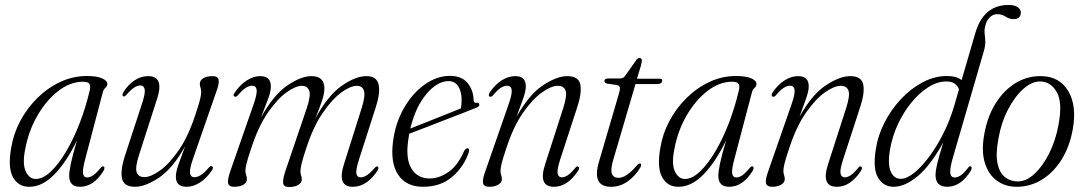

<svg xmlns="http://www.w3.org/2000/svg" viewBox="-20 -744 4365 773"><path d="M324.5 -109Q311.5 -61.5 314.2 -45.5Q317 -29.5 331 -29.5Q341.5 -29.5 354 -37.5Q366.5 -45.5 385 -68Q391.5 -76 397 -74Q404 -71 397 -56.5Q357.5 8 302 8Q258.5 8 258.5 -36.5Q258.5 -52.5 265 -84.5Q271.5 -116.5 290 -179Q246.5 -90 198.2 -41Q150 8 98 8Q53.5 8 32.2 -30.5Q11 -69 25 -148.5Q34 -205 61.5 -256.8Q89 -308.5 130.2 -349.2Q171.5 -390 222.5 -414Q273.5 -438 329.5 -438Q370 -438 391.2 -428.5Q412.5 -419 412 -406Q412 -396.5 404.2 -390Q396.5 -383.5 394 -373ZM81.5 -143.5Q69.5 -84 83.8 -53.8Q98 -23.5 124 -23.5Q153 -23.5 184.5 -53.2Q216 -83 246.2 -134Q276.5 -185 301.2 -249.5Q326 -314 342 -383.5Q345 -399 339.5 -407Q334 -415 313.5 -415Q263 -415 214.8 -377.8Q166.5 -340.5 130.8 -278.8Q95 -217 81.5 -143.5Z M832.5 -74.5Q842 -71.5 833 -58Q812.5 -27 785.5 -9.5Q758.5 8 730.5 8Q688 8 688 -33Q688 -52 699 -83.2Q710 -114.5 725.5 -155.5Q676 -66.5 620.8 -29.2Q565.5 8 523.5 8Q477.5 8 471 -26.5Q464.5 -61 483.5 -118.5L552 -327.5Q565.5 -368.5 562.5 -384.2Q559.5 -400 545 -400Q534 -400 521 -392Q508 -384 489.5 -363Q481.5 -353.5 477.5 -356Q469 -359 477.5 -374Q496 -403.5 521.8 -420.5Q547.5 -437.5 576.5 -437.5Q641.5 -437.5 613 -348L540 -121Q523.5 -70 530.2 -50.5Q537 -31 561.5 -31Q587 -31 624.5 -57.8Q662 -84.5 700 -139.8Q738 -195 766 -280.5Q781.5 -326.5 785.8 -345Q790 -363.5 790 -373.5Q790 -383.5 787.2 -390.5Q784.5 -397.5 784.5 -407Q784.5 -420.5 798.5 -429Q812.5 -437.5 835.5 -437.5Q856.5 -437.5 860 -423.5Q863.5 -409.5 852 -378L758.5 -109Q742.5 -64 745 -47.2Q747.5 -30.5 763 -30.5Q774 -30.5 787.5 -38.5Q801 -46.5 821 -69.5Q828 -77.5 832.5 -74.5Z M1129 -55.5 1215 -308.5Q1232 -359 1224.8 -378.8Q1217.5 -398.5 1195.5 -398.5Q1170 -398.5 1133 -371.8Q1096 -345 1058 -289.8Q1020 -234.5 992 -149Q976.5 -103 972.2 -84.5Q968 -66 968 -56.5Q968 -47 971 -39.5Q974 -32 974 -22.5Q974 -8.5 959.8 -0.2Q945.5 8 922.5 8Q901 8 898.2 -7.2Q895.5 -22.5 909 -60L1001.5 -325.5Q1015.5 -366 1013.2 -382.5Q1011 -399 995 -399Q983 -399 969.2 -390.2Q955.5 -381.5 936.5 -359Q930.5 -353 925.5 -355Q916 -358 924.5 -370.5Q945.5 -402 973 -419.8Q1000.5 -437.5 1027.5 -437.5Q1070.5 -437.5 1070.5 -396.5Q1070.5 -375 1059.2 -345.5Q1048 -316 1031 -271.5Q1081 -361.5 1136.2 -399.5Q1191.5 -437.5 1234 -437.5Q1286 -437.5 1286 -388Q1286 -368 1277 -340.2Q1268 -312.5 1249 -265.5Q1299 -358.5 1355 -398Q1411 -437.5 1455 -437.5Q1496.5 -437.5 1504.2 -404.2Q1512 -371 1492.5 -311L1425.5 -102.5Q1412 -60.5 1414.8 -45.2Q1417.5 -30 1432 -30Q1443 -30 1456.2 -38Q1469.5 -46 1489 -68.5Q1495.5 -75.5 1499.5 -73.5Q1507.5 -70.5 1499.5 -56.5Q1480 -26.5 1454.8 -9.2Q1429.5 8 1400.5 8Q1336 8 1364.5 -82L1436 -308.5Q1452 -359.5 1445.2 -379Q1438.5 -398.5 1417 -398.5Q1391 -398.5 1354.2 -371.8Q1317.5 -345 1279.5 -289.8Q1241.5 -234.5 1213.5 -149Q1198.5 -104 1194 -84.2Q1189.5 -64.5 1189.5 -55Q1189.5 -45 1192.2 -38Q1195 -31 1195 -21.5Q1195 -8 1180.8 0.5Q1166.5 9 1144 9Q1122.5 9 1120 -6Q1117.5 -21 1129 -55.5Z M1867 -130Q1847 -71.5 1800.2 -31.8Q1753.5 8 1683 8Q1616.5 8 1584 -39Q1551.5 -86 1562 -172Q1571 -246 1605 -306.5Q1639 -367 1688.5 -402.8Q1738 -438.5 1792 -438.5Q1839 -438.5 1862.5 -409.8Q1886 -381 1887 -339.5Q1887.5 -328.5 1898.5 -330Q1907.5 -331 1909.5 -324.5Q1912 -316 1898 -310.5Q1881 -303.5 1846.8 -290.2Q1812.5 -277 1771.2 -261Q1730 -245 1691.5 -230Q1653 -215 1627.5 -205.5Q1625 -191 1623 -176Q1613 -102 1637.5 -63.8Q1662 -25.5 1709.5 -25.5Q1748.5 -25.5 1786 -51.8Q1823.5 -78 1848.5 -136Q1856 -148 1862.5 -147Q1872 -146 1867 -130ZM1786 -417.5Q1741 -417.5 1697 -365.8Q1653 -314 1632 -226.5Q1660 -237.5 1698.5 -252.8Q1737 -268 1774.2 -283Q1811.5 -298 1835.5 -307.5Q1838.5 -320.5 1838.5 -342Q1838.5 -375.5 1824.8 -396.5Q1811 -417.5 1786 -417.5Z M1952 -355Q1948 -356 1948 -361.2Q1948 -366.5 1952 -372.5Q1973.5 -404 2000.2 -420.8Q2027 -437.5 2054.5 -437.5Q2097 -437.5 2097 -396.5Q2097 -377.5 2086 -346.2Q2075 -315 2059.5 -273.5Q2109.5 -363 2165.5 -400.2Q2221.5 -437.5 2264 -437.5Q2310 -437.5 2316.5 -403.2Q2323 -369 2303.5 -311L2235.5 -102.5Q2222 -61 2225 -45.5Q2228 -30 2242.5 -30Q2252.5 -30 2265 -37.8Q2277.5 -45.5 2296.5 -68.5Q2302.5 -76 2307 -73.5Q2315.5 -70 2307.5 -56.5Q2265 8 2210.5 8Q2145.5 8 2174.5 -82L2247.5 -308.5Q2264 -360 2257 -379.2Q2250 -398.5 2226 -398.5Q2199.5 -398.5 2161.8 -371.8Q2124 -345 2085.5 -289.8Q2047 -234.5 2019 -149Q2003.5 -103 1999.2 -84.5Q1995 -66 1995 -56.5Q1995 -46 1997.8 -39Q2000.5 -32 2000.5 -22.5Q2000.5 -9.5 1986.5 -0.8Q1972.5 8 1949.5 8Q1928.5 8 1925 -6Q1921.5 -20 1933 -52L2026.5 -320.5Q2042.5 -365.5 2040 -382.2Q2037.5 -399 2022 -399Q2009.5 -399 1996 -390.2Q1982.5 -381.5 1965 -360.5Q1958 -352.5 1952 -355Z M2464.5 -401.5 2423.5 -407.5Q2413.5 -411 2413.5 -417.5Q2413.5 -428 2427.5 -428H2476.5Q2488.5 -428 2495.5 -437L2540.5 -500.5Q2546.5 -510.5 2554.5 -510.5Q2564 -510.5 2564 -500.5Q2564 -493 2560 -478.5L2544.5 -427H2637.5Q2646 -427 2646 -420Q2646 -405.5 2624.5 -405.5H2538.5L2449.5 -102.5Q2437 -61 2443.5 -44.5Q2450 -28 2470 -28Q2502 -28 2544 -78Q2552.5 -87.5 2558 -85.5Q2564.5 -83 2558.5 -70.5Q2538.5 -36.5 2507.8 -14.2Q2477 8 2440 8Q2361 8 2392 -94.5L2470.5 -362.5Q2477 -383 2475.5 -391Q2474 -399 2464.5 -401.5Z M2938 -109Q2925 -61.5 2927.8 -45.5Q2930.5 -29.5 2944.5 -29.5Q2955 -29.5 2967.5 -37.5Q2980 -45.5 2998.5 -68Q3005 -76 3010.5 -74Q3017.5 -71 3010.5 -56.5Q2971 8 2915.5 8Q2872 8 2872 -36.5Q2872 -52.5 2878.5 -84.5Q2885 -116.5 2903.5 -179Q2860 -90 2811.8 -41Q2763.5 8 2711.5 8Q2667 8 2645.8 -30.5Q2624.5 -69 2638.5 -148.5Q2647.5 -205 2675 -256.8Q2702.5 -308.5 2743.8 -349.2Q2785 -390 2836 -414Q2887 -438 2943 -438Q2983.5 -438 3004.8 -428.5Q3026 -419 3025.5 -406Q3025.5 -396.5 3017.8 -390Q3010 -383.5 3007.5 -373ZM2695 -143.5Q2683 -84 2697.2 -53.8Q2711.5 -23.5 2737.5 -23.5Q2766.5 -23.5 2798 -53.2Q2829.5 -83 2859.8 -134Q2890 -185 2914.8 -249.5Q2939.5 -314 2955.5 -383.5Q2958.5 -399 2953 -407Q2947.5 -415 2927 -415Q2876.5 -415 2828.2 -377.8Q2780 -340.5 2744.2 -278.8Q2708.5 -217 2695 -143.5Z M3091 -355Q3087 -356 3087 -361.2Q3087 -366.5 3091 -372.5Q3112.5 -404 3139.2 -420.8Q3166 -437.5 3193.5 -437.5Q3236 -437.5 3236 -396.5Q3236 -377.5 3225 -346.2Q3214 -315 3198.5 -273.5Q3248.5 -363 3304.5 -400.2Q3360.5 -437.5 3403 -437.5Q3449 -437.5 3455.5 -403.2Q3462 -369 3442.5 -311L3374.5 -102.5Q3361 -61 3364 -45.5Q3367 -30 3381.5 -30Q3391.5 -30 3404 -37.8Q3416.5 -45.5 3435.5 -68.5Q3441.5 -76 3446 -73.5Q3454.5 -70 3446.5 -56.5Q3404 8 3349.5 8Q3284.5 8 3313.5 -82L3386.5 -308.5Q3403 -360 3396 -379.2Q3389 -398.5 3365 -398.5Q3338.5 -398.5 3300.8 -371.8Q3263 -345 3224.5 -289.8Q3186 -234.5 3158 -149Q3142.5 -103 3138.2 -84.5Q3134 -66 3134 -56.5Q3134 -46 3136.8 -39Q3139.5 -32 3139.5 -22.5Q3139.5 -9.5 3125.5 -0.8Q3111.5 8 3088.5 8Q3067.5 8 3064 -6Q3060.5 -20 3072 -52L3165.5 -320.5Q3181.5 -365.5 3179 -382.2Q3176.5 -399 3161 -399Q3148.5 -399 3135 -390.2Q3121.5 -381.5 3104 -360.5Q3097 -352.5 3091 -355Z M3889 -57.5Q3849 8 3793.5 8Q3746.5 8 3746.5 -39.5Q3746.5 -55 3752.8 -82.8Q3759 -110.5 3777.5 -170.5Q3727.5 -79.5 3675.8 -35.8Q3624 8 3577.5 8Q3537 8 3515.2 -28.5Q3493.5 -65 3506 -142.5Q3514 -197.5 3540.8 -250Q3567.5 -302.5 3607.2 -345Q3647 -387.5 3694.8 -412.8Q3742.5 -438 3792.5 -438Q3813 -438 3827.8 -433.5Q3842.5 -429 3851.5 -421.5L3906.5 -610.5Q3939.5 -724 4040.5 -724Q4065 -724 4077.5 -715Q4090 -706 4090 -693.5Q4090 -682 4083 -674.5Q4076 -667 4062 -667Q4044 -667 4028.8 -677Q4013.5 -687 3994.5 -687Q3978 -687 3964.5 -673.8Q3951 -660.5 3946.5 -638.5Q3942.5 -623.5 3944.2 -609Q3946 -594.5 3946.8 -577.2Q3947.5 -560 3940.5 -536.5L3817 -111.5Q3804 -67 3805.8 -48.2Q3807.5 -29.5 3824 -29.5Q3834.5 -29.5 3847.2 -37.5Q3860 -45.5 3878 -69Q3883.5 -76.5 3888.5 -74Q3895.5 -71.5 3889 -57.5ZM3563.5 -143.5Q3553 -83.5 3566 -53.8Q3579 -24 3606.5 -24Q3629.5 -24 3659 -47Q3688.5 -70 3719.2 -110.8Q3750 -151.5 3777.2 -205.2Q3804.5 -259 3822.5 -320.5L3841 -384.5Q3835.5 -398.5 3823.8 -407.2Q3812 -416 3789.5 -416Q3754 -416 3717.8 -393.2Q3681.5 -370.5 3649.8 -331.8Q3618 -293 3595.2 -244.2Q3572.5 -195.5 3563.5 -143.5Z M4173.5 -437.5Q4246 -436 4281 -377Q4316 -318 4299 -223.5Q4286.5 -153.5 4254 -101.5Q4221.5 -49.5 4174.8 -20.8Q4128 8 4073 8Q4027 8 3993.2 -16.8Q3959.5 -41.5 3945 -88.5Q3930.5 -135.5 3942.5 -202.5Q3955 -274.5 3988.5 -328Q4022 -381.5 4069.8 -410.2Q4117.5 -439 4173.5 -437.5ZM4078 -13.5Q4112 -13.5 4145.5 -44.8Q4179 -76 4204.8 -128Q4230.5 -180 4241.5 -241.5Q4258.5 -331 4234.8 -372.8Q4211 -414.5 4170 -416Q4135.5 -417.5 4100.2 -386.2Q4065 -355 4037.8 -302Q4010.5 -249 3999.5 -184.5Q3988 -122.5 3996.2 -85Q4004.5 -47.5 4026.5 -30.5Q4048.5 -13.5 4078 -13.5Z"/></svg>

Font: Fraunces 144pt S050 Light
Style: Italic
Weight: 300
Italic angle: -16°
Version: Version 1.000; ttfautohint (v1.8.3)